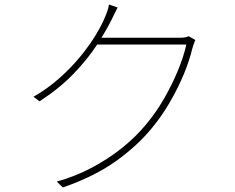

<svg xmlns="http://www.w3.org/2000/svg" viewBox="-20 -806 1040 849"><path d="M844 -629Q840 -622 836.5 -610.5Q833 -599 831 -594Q818 -538 792 -476Q766 -414 730.5 -353Q695 -292 651 -239Q586 -160 492 -93Q398 -26 258 23L231 -3Q313 -26 385 -64Q457 -102 518.5 -151Q580 -200 627 -257Q671 -310 706 -371Q741 -432 766.5 -493.5Q792 -555 804 -609H400L418 -639Q429 -639 465 -639Q501 -639 548.5 -639Q596 -639 643.5 -639Q691 -639 726 -639Q761 -639 770 -639Q787 -639 797 -640.5Q807 -642 814 -646ZM500 -773Q493 -760 486 -745Q479 -730 473 -718Q448 -668 407.5 -606Q367 -544 305.5 -480Q244 -416 155 -358L128 -378Q192 -415 244 -461.5Q296 -508 336 -557Q376 -606 403.5 -651.5Q431 -697 445 -732Q449 -740 454.5 -756.5Q460 -773 462 -786Z"/></svg>

Font: Noto Sans TC Thin
Style: Regular
Weight: 100
Designer: Ryoko NISHIZUKA 西塚涼子 (kana, bopomofo & ideographs); Paul D. Hunt (Latin, Greek & Cyrillic); Sandoll Communications 산돌커뮤니
Foundry: Adobe
Version: Version 2.004-H2;hotconv 1.0.118;makeotfexe 2.5.65603